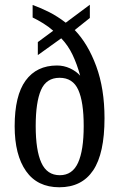

<svg xmlns="http://www.w3.org/2000/svg" viewBox="-20 -782 504 812"><path d="M231 10Q138 10 90 -58.5Q42 -127 42 -248Q42 -378 88.5 -441.5Q135 -505 221 -505Q250 -505 276 -493Q302 -481 319 -462Q306 -510 287 -550Q268 -590 239 -620L140 -549V-604L205 -652Q186 -669 162.5 -683.5Q139 -698 118 -708V-761Q154 -748 188.5 -730.5Q223 -713 258 -686L360 -762V-706L296 -655Q352 -597 387 -502Q422 -407 422 -282Q422 -133 374 -61.5Q326 10 231 10ZM233 -41Q286 -41 310 -93.5Q334 -146 334 -249Q334 -351 311 -402Q288 -453 232 -453Q176 -453 153.5 -401.5Q131 -350 131 -249Q131 -146 155 -93.5Q179 -41 233 -41Z"/></svg>

Font: Noto Serif ExtraCondensed
Style: Regular
Weight: 400
Width: 2
Designer: Monotype Design Team
Foundry: Monotype Imaging Inc.
Version: Version 2.015